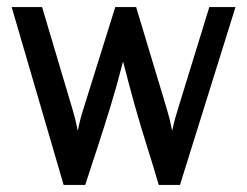

<svg xmlns="http://www.w3.org/2000/svg" viewBox="-20 -517 698 543"><path d="M99 -497 185 -208Q189 -195 192.5 -181Q196 -167 200 -147Q204 -167 207.5 -180.5Q211 -194 215 -206L306 -497H365L452 -208Q456 -195 459.5 -181Q463 -167 467 -147Q471 -167 475 -181Q479 -195 483 -208L572 -497H646L489 6H429Q412 -52 395 -105.5Q378 -159 362 -216Q346 -273 328 -343Q310 -273 292.5 -216Q275 -159 257.5 -105.5Q240 -52 221 6H160L13 -497Z"/></svg>

Font: Rosario Light
Style: Regular
Weight: 300
Designer: Hector Gatti
Foundry: Omnibus Type
Version: Version 1.101; ttfautohint (v1.8.1.43-b0c9)